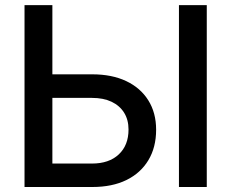

<svg xmlns="http://www.w3.org/2000/svg" viewBox="-20 -748 925 768"><path d="M155.3 -450.7H349.1Q427.7 -450.7 484.9 -423.6Q542 -396.5 573.2 -346.7Q604.5 -296.9 604.5 -229Q604.5 -158.7 573.5 -107.2Q542.5 -55.7 485.6 -27.8Q428.7 0 349.6 0H78.1V-727.5H189.5V-93.8H348.1Q416 -93.8 455.1 -130.4Q494.1 -167 494.1 -230Q494.1 -269 476.3 -297.4Q458.5 -325.7 426 -341.1Q393.6 -356.4 348.1 -356.4H155.3ZM807.1 -727.5V0H695.8V-727.5Z"/></svg>

Font: Inter 17pt Medium
Style: Regular
Weight: 500
Version: Version 4.001;git-66647c0bb